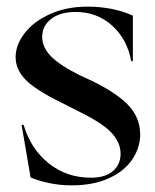

<svg xmlns="http://www.w3.org/2000/svg" viewBox="-20 -543 468 578"><path d="M72 -9 45 -167H51Q73 -94 127 -51Q181 -8 254 -8Q297 -8 320 -28Q343 -48 343 -80Q343 -115 314 -145Q285 -175 210 -211L167 -233Q87 -272 57 -303Q27 -334 27 -371Q27 -408 54.5 -443.5Q82 -479 131.5 -501Q181 -523 243 -523Q320 -523 380 -496V-359H375Q363 -425 317.5 -466Q272 -507 208 -507Q161 -507 134 -486Q107 -465 107 -432Q107 -401 133 -374Q159 -347 221 -316L258 -299Q335 -261 368.5 -224Q402 -187 402 -138Q402 -99 378.5 -63.5Q355 -28 308 -6.5Q261 15 196 15Q159 15 125 7.5Q91 0 72 -9Z"/></svg>

Font: Nyght Serif
Style: Regular
Weight: 400
Designer: Maksym Kobuzan
Version: Version 0.410